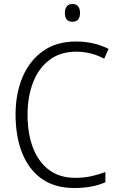

<svg xmlns="http://www.w3.org/2000/svg" viewBox="-20 -932 592 962"><path d="M362 -673Q282 -673 227.5 -631.5Q173 -590 145.5 -518.5Q118 -447 118 -358Q118 -262 145.5 -191Q173 -120 226 -80.5Q279 -41 357 -41Q402 -41 439 -49.5Q476 -58 508 -70V-19Q477 -5 438.5 2.5Q400 10 351 10Q256 10 191 -35Q126 -80 92 -163Q58 -246 58 -359Q58 -462 92.5 -544.5Q127 -627 194.5 -675.5Q262 -724 361 -724Q451 -724 524 -687L502 -638Q436 -673 362 -673ZM343 -912Q362 -912 371.5 -900Q381 -888 381 -868Q381 -823 343 -823Q305 -823 305 -868Q305 -888 314.5 -900Q324 -912 343 -912Z"/></svg>

Font: Noto Sans Sinhala UI SemiCondensed Light
Style: Regular
Weight: 300
Width: 4
Designer: Jelle Bosma - Monotype Design Team
Foundry: Monotype Imaging Inc.
Version: Version 2.006; ttfautohint (v1.8.4.7-5d5b)